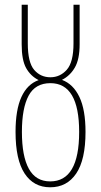

<svg xmlns="http://www.w3.org/2000/svg" viewBox="-20 -785 429 815"><path d="M193 10Q123 10 84.5 -48.5Q46 -107 46 -225Q46 -319 71 -373.5Q96 -428 144 -445Q110 -462 91 -496Q72 -530 72 -597V-765H98V-601Q98 -520 125 -488.5Q152 -457 194 -457Q235 -457 263.5 -489Q292 -521 292 -601V-765H318V-597Q318 -533 297.5 -498Q277 -463 243 -446Q291 -428 317 -373.5Q343 -319 343 -225Q343 -107 303.5 -48.5Q264 10 193 10ZM193 -15Q316 -15 316 -225Q316 -432 194 -432Q130 -432 101.5 -379Q73 -326 73 -225Q73 -122 102.5 -68.5Q132 -15 193 -15Z"/></svg>

Font: Noto Sans ExtraCondensed Thin
Style: Regular
Weight: 100
Width: 2
Designer: Monotype Design Team
Foundry: Monotype Imaging Inc.
Version: Version 2.013; ttfautohint (v1.8.4.7-5d5b)